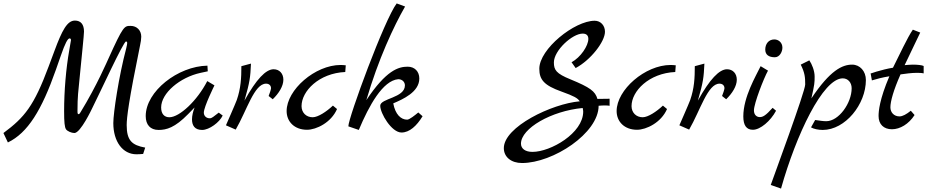

<svg xmlns="http://www.w3.org/2000/svg" viewBox="-30 -758 5419 1120"><path d="M817 103C740 89 709 62 709 -28C709 -72 721 -171 787 -493C791 -511 794 -531 794 -544C794 -581 768 -607 732 -607C695 -607 689 -607 603 -417C597 -405 537 -262 439 -102C435 -95 432 -92 428 -92C423 -93 422 -96 422 -111C422 -197 427 -226 434 -299C447 -434 460 -554 460 -574C460 -616 441 -638 407 -638C362 -638 332 -581 288 -462L254 -371C168 -140 114 -74 -10 18L16 73C132 17 213 -115 296 -351L325 -434C350 -506 365 -534 376 -534C382 -534 384 -529 384 -524C384 -521 383 -515 374 -465C355 -358 344 -227 344 -110C344 -45 347 -16 355 -4C362 7 387 18 404 18C440 18 507 -125 507 -125C552 -214 690 -516 705 -516C710 -516 712 -512 712 -507C712 -502 710 -492 706 -475C663 -313 631 -99 631 -40C631 68 686 142 766 142C778 142 792 141 805 140Z M1246 -101C1216 -78 1206 -68 1194 -68C1171 -68 1159 -84 1159 -101C1159 -135 1221 -260 1221 -260L1179 -285C1120 -170 1017 -74 958 -74C930 -74 910 -92 910 -131C910 -215 1020 -307 1140 -333L1182 -342L1180 -375C1008 -372 820 -225 820 -81C820 -30 847 0 895 0C941 0 990 -13 1068 -93L1105 -131C1096 -107 1090 -83 1090 -62C1090 -27 1105 0 1149 0C1191 0 1251 -45 1269 -84Z M1566 -354C1521 -354 1465 -296 1396 -171C1428 -283 1430 -305 1434 -387L1378 -372C1378 -303 1375 -243 1351 -174C1343 -152 1288 -27 1288 -27L1345 -2C1410 -114 1453 -270 1522 -270C1539 -270 1551 -260 1551 -243C1551 -237 1542 -209 1537 -198L1561 -179C1596 -213 1623 -255 1623 -293C1623 -329 1600 -354 1566 -354Z M1912 -142C1875 -107 1825 -74 1794 -74C1756 -74 1729 -101 1729 -139C1729 -226 1830 -331 1984 -338L1987 -377C1977 -378 1967 -379 1957 -379C1808 -379 1642 -234 1642 -110C1642 -49 1687 -1 1761 -1C1815 -1 1902 -43 1936 -122Z M2410 -102C2392 -87 2359 -60 2345 -60C2309 -60 2276 -90 2264 -155C2320 -179 2416 -221 2416 -300C2416 -341 2389 -369 2348 -369C2294 -369 2223 -348 2107 -174C2177 -413 2267 -605 2333 -720L2284 -738C2213 -645 2002 -71 2002 -21L2063 0C2123 -143 2203 -288 2293 -296C2317 -296 2332 -279 2332 -260C2332 -186 2188 -185 2188 -141C2188 -97 2254 15 2312 15C2359 15 2401 -24 2435 -80Z M3526 -182C3499 -182 3478 -181 3455 -181C3442 -226 3412 -248 3298 -295C3214 -329 3201 -350 3201 -394C3201 -463 3308 -562 3369 -562C3392 -562 3402 -550 3402 -531C3402 -491 3357 -423 3304 -395L3328 -361C3416 -408 3499 -515 3499 -573C3499 -609 3474 -637 3439 -637C3321 -637 3116 -472 3116 -357C3116 -293 3144 -260 3245 -224C3320 -197 3339 -186 3352 -167C3189 -153 2909 -18 2909 106C2909 158 2952 193 3015 193C3196 193 3462 19 3462 -141C3472 -142 3486 -143 3499 -143C3510 -143 3520 -142 3526 -141ZM3076 128C3034 128 3009 109 3009 80C3009 -9 3186 -111 3369 -128C3371 -119 3372 -111 3372 -107C3372 19 3182 128 3076 128Z M3837 -142C3800 -107 3750 -74 3719 -74C3681 -74 3654 -101 3654 -139C3654 -226 3755 -331 3909 -338L3912 -377C3902 -378 3892 -379 3882 -379C3733 -379 3567 -234 3567 -110C3567 -49 3612 -1 3686 -1C3740 -1 3827 -43 3861 -122Z M4211 -354C4166 -354 4110 -296 4041 -171C4073 -283 4075 -305 4079 -387L4023 -372C4023 -303 4020 -243 3996 -174C3988 -152 3933 -27 3933 -27L3990 -2C4055 -114 4098 -270 4167 -270C4184 -270 4196 -260 4196 -243C4196 -237 4187 -209 4182 -198L4206 -179C4241 -213 4268 -255 4268 -293C4268 -329 4245 -354 4211 -354Z M4490 -424C4518 -424 4534 -456 4534 -480C4534 -511 4510 -528 4487 -528C4453 -528 4434 -501 4434 -469C4434 -439 4454 -424 4490 -424ZM4477 -129C4435 -82 4419 -75 4402 -75C4384 -75 4368 -88 4368 -114C4368 -154 4425 -301 4450 -346L4407 -372C4379 -314 4306 -192 4306 -79C4306 -27 4324 -1 4362 -1C4405 -1 4465 -52 4497 -112Z M4941 -381C4884 -381 4813 -349 4703 -184C4722 -268 4722 -276 4722 -312C4722 -345 4706 -385 4691 -406L4641 -381C4665 -333 4667 -307 4667 -265C4667 -225 4482 275 4466 321L4526 342C4614 29 4770 -301 4886 -301C4916 -301 4938 -277 4938 -243C4938 -157 4863 -51 4790 -51C4770 -51 4755 -54 4725 -58L4701 -15C4716 -6 4743 0 4769 0C4901 0 5021 -150 5021 -291C5021 -343 4986 -381 4941 -381Z M5283 -112C5257 -91 5235 -79 5217 -79C5185 -79 5164 -102 5164 -132C5164 -166 5182 -232 5223 -324C5253 -328 5286 -333 5316 -333C5331 -333 5344 -333 5358 -330V-373C5349 -378 5323 -381 5295 -381C5278 -381 5262 -379 5247 -378C5304 -499 5315 -518 5338 -568L5295 -585C5264 -541 5214 -432 5179 -363C5115 -353 5030 -324 5049 -328L5056 -289C5082 -297 5115 -306 5158 -313C5100 -177 5095 -109 5095 -81C5095 -33 5125 -4 5173 -4C5220 -4 5271 -34 5305 -87Z"/></svg>

Font: Marck Script
Style: Regular
Weight: 400
Designer: Denis Masharov, Marck Fogel
Foundry: Denis Masharov
Version: Version 1.002